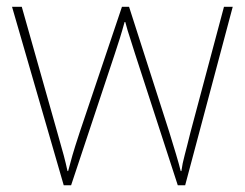

<svg xmlns="http://www.w3.org/2000/svg" viewBox="-20 -547 725 568"><path d="M668.5 -526.9 527.8 1H505.9L379.4 -388.2L364.7 -434.6Q361.3 -444.8 357.7 -456.5Q354 -468.3 350.6 -481.9H348.6Q341.8 -457 334.5 -433.6Q327.1 -410.2 319.8 -388.2L190.4 1H168.5L15.6 -526.9H44.4L149.4 -155.8Q162.6 -109.9 168.7 -86.9Q174.8 -64 179.7 -41H181.6Q187.5 -64 194.1 -86.9Q200.7 -109.9 215.8 -155.8L340.8 -526.9H361.8L480.5 -157.2Q491.7 -120.6 500.5 -91.6Q509.3 -62.5 514.6 -41H516.6Q519.5 -63 526.4 -88.4Q529.8 -100.6 533.9 -117.4Q538.1 -134.3 543.5 -155.8L642.6 -526.9Z"/></svg>

Font: Nokora Thin
Style: Regular
Weight: 100
Designer: Danh Hong
Version: Version 8.000; ttfautohint (v1.8.3)